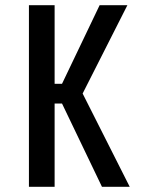

<svg xmlns="http://www.w3.org/2000/svg" viewBox="-20 -720 590 740"><path d="M91.5 0V-700H190.5V-397H219L364 -700H471L298.5 -359.5L480 0H373L219 -321H190.5V0Z"/></svg>

Font: Trispace SemiCondensed
Style: Regular
Weight: 400
Width: 4
Designer: Tyler Finck
Foundry: Etcetera Type Company
Version: Version 1.210; ttfautohint (v1.8.3)